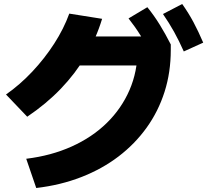

<svg xmlns="http://www.w3.org/2000/svg" viewBox="-20 -875 1040 959"><path d="M111 -82Q235 -97 337.5 -143Q440 -189 513.5 -261Q587 -333 627 -425.5Q667 -518 667 -625L735 -548H325V-693H806L833 -653V-625Q833 -514 802 -416.5Q771 -319 712.5 -237.5Q654 -156 572 -93.5Q490 -31 386 9.5Q282 50 161 64ZM10 -403Q80 -452 141.5 -517.5Q203 -583 251 -657.5Q299 -732 326 -807L490 -781Q460 -682 408 -594.5Q356 -507 283.5 -431.5Q211 -356 116 -292ZM736 -600Q709 -654 682.5 -697Q656 -740 622 -783L716 -839Q750 -797 778 -751.5Q806 -706 833 -653ZM898 -618Q874 -672 849.5 -716Q825 -760 794 -805L890 -855Q922 -810 946.5 -764Q971 -718 995 -662Z"/></svg>

Font: M PLUS 1 Thin ExtraBold
Style: Regular
Weight: 800
Version: Version 1.001